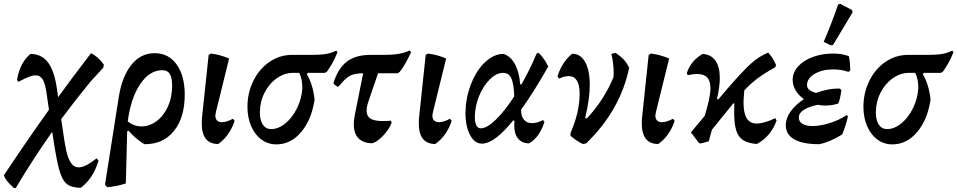

<svg xmlns="http://www.w3.org/2000/svg" viewBox="-60 -743 5006 1004"><path d="M413 -316Q332 -217 260 -120L268 -65Q278 6 286.5 45Q295 84 310.5 108Q326 132 352 132Q386 132 445 85L455 97Q441 144 419 178Q397 212 363 239Q315 239 290 219.5Q265 200 249.5 144Q234 88 216 -35L213 -54Q109 94 22 241L11 239Q-11 218 -22 205Q-33 192 -40 174Q81 -8 196 -169L184 -252Q177 -304 164 -326.5Q151 -349 126 -349Q97 -349 37 -315L29 -324Q43 -414 99 -461Q158 -461 191.5 -416Q225 -371 238 -276L244 -235Q316 -335 416 -465Q453 -447 483 -405L480 -389Z M906 -248Q906 -128 849.5 -58Q793 12 695 11Q645 -20 612 -60L605 -56L598 216Q554 231 501 236L489 223L561 -235Q578 -343 627 -404Q676 -465 749 -465Q821 -465 863.5 -406Q906 -347 906 -248ZM680 -82Q721 -82 758 -109Q795 -136 817.5 -184.5Q840 -233 840 -293Q840 -337 828 -356.5Q816 -376 789 -376Q722 -376 673 -303Q624 -230 608 -108Q641 -82 680 -82Z M995 -98Q995 -121 997 -134L1031 -456L1043 -463Q1092 -457 1138 -437L1070 -161Q1066 -143 1066 -138Q1066 -122 1075 -113Q1084 -104 1101 -104Q1124 -104 1158 -122L1167 -111Q1140 -31 1081 10Q995 10 995 -98Z M1705 -470Q1690 -434 1677.5 -412Q1665 -390 1650 -369L1639 -362H1550L1545 -354Q1577 -300 1585 -222Q1569 -116 1514.5 -52Q1460 12 1385 12Q1342 12 1307.5 -13Q1273 -38 1253.5 -83Q1234 -128 1234 -184Q1234 -258 1265 -320.5Q1296 -383 1349.5 -419.5Q1403 -456 1467 -456H1574Q1619 -456 1648.5 -461.5Q1678 -467 1698 -479ZM1505 -362H1473Q1427 -362 1387 -333.5Q1347 -305 1323 -257.5Q1299 -210 1299 -155Q1299 -114 1314.5 -91Q1330 -68 1358 -68Q1396 -68 1433 -98.5Q1470 -129 1494 -179Q1518 -229 1521 -282Q1521 -330 1505 -362Z M2090 -470Q2072 -433 2059.5 -411Q2047 -389 2031 -368L2020 -360H1917L1866 -211Q1857 -184 1857 -164Q1857 -136 1877 -123Q1897 -110 1941 -110Q1968 -110 1984 -112L1988 -101Q1976 -68 1943.5 -33.5Q1911 1 1885 6Q1838 5 1814 -20.5Q1790 -46 1790 -93Q1790 -112 1795 -140L1839 -360Q1791 -359 1767.5 -345.5Q1744 -332 1710 -290H1704L1686 -303L1684 -310Q1708 -386 1754 -421Q1800 -456 1877 -456H1952Q2036 -456 2082 -479Z M2130 -98Q2130 -121 2132 -134L2166 -456L2178 -463Q2227 -457 2273 -437L2205 -161Q2201 -143 2201 -138Q2201 -122 2210 -113Q2219 -104 2236 -104Q2259 -104 2293 -122L2302 -111Q2275 -31 2216 10Q2130 10 2130 -98Z M2722 -99Q2748 -99 2780 -115L2787 -106Q2762 -25 2706 7Q2669 6 2649 -18.5Q2629 -43 2629 -87Q2629 -102 2630 -110L2624 -114Q2526 8 2460 8Q2422 8 2398 -37Q2374 -82 2374 -152Q2374 -165 2376 -193Q2384 -265 2413 -327Q2442 -389 2484.5 -425Q2527 -461 2572 -461Q2609 -451 2632.5 -408Q2656 -365 2660 -302H2667Q2712 -381 2746 -463L2757 -467Q2786 -438 2807 -395Q2727 -255 2665 -170Q2664 -136 2679.5 -117.5Q2695 -99 2722 -99ZM2629 -239Q2627 -305 2614 -333.5Q2601 -362 2571 -362Q2536 -362 2501.5 -328Q2467 -294 2445 -240Q2423 -186 2423 -130Q2423 -102 2431 -87Q2439 -72 2454 -72Q2486 -72 2532.5 -117Q2579 -162 2629 -239Z M3230 -389Q3184 -166 3005 7L2988 10Q2957 -4 2923 -33L2924 -49Q2971 -157 2971 -253Q2971 -299 2956.5 -322Q2942 -345 2914 -345Q2891 -345 2864 -332L2855 -343Q2878 -418 2932 -462Q2976 -462 3000 -418.5Q3024 -375 3024 -300Q3024 -225 3000 -127L3008 -123Q3097 -217 3148 -339Q3149 -346 3149 -363Q3149 -410 3137 -461L3159 -467Q3188 -447 3203.5 -429.5Q3219 -412 3230 -389Z M3296 -98Q3296 -121 3298 -134L3332 -456L3344 -463Q3393 -457 3439 -437L3371 -161Q3367 -143 3367 -138Q3367 -122 3376 -113Q3385 -104 3402 -104Q3425 -104 3459 -122L3468 -111Q3441 -31 3382 10Q3296 10 3296 -98Z M4001 -113Q3972 -31 3898 10Q3851 6 3826 -10Q3801 -26 3790 -60.5Q3779 -95 3779 -159Q3779 -186 3780 -201L3775 -203L3663 -65L3646 -4L3605 7L3595 5L3553 -51L3625 -137Q3655 -234 3655 -281Q3655 -320 3638 -338Q3621 -356 3585 -356Q3564 -356 3537 -350L3531 -360Q3553 -426 3614 -461Q3658 -458 3681 -426Q3704 -394 3704 -335Q3704 -288 3689 -225L3696 -223L3747 -283Q3826 -374 3868 -411.5Q3910 -449 3957 -468Q3980 -444 3998 -404L3994 -391Q3942 -363 3904 -335Q3866 -307 3832 -270Q3828 -224 3828 -207Q3828 -151 3845 -124Q3862 -97 3897 -97Q3935 -97 3994 -125Z M4160 -297Q4160 -270 4207 -257Q4271 -281 4331 -280L4340 -272Q4334 -228 4324 -202Q4292 -191 4257 -191Q4234 -191 4217 -195Q4171 -186 4144 -169Q4117 -152 4117 -129Q4117 -107 4136 -95.5Q4155 -84 4188 -84Q4229 -84 4277.5 -99Q4326 -114 4368 -141L4374 -136Q4366 -94 4344 -40Q4280 0 4224 11Q4137 11 4093 -14.5Q4049 -40 4049 -88Q4049 -125 4074.5 -160.5Q4100 -196 4144 -225Q4117 -243 4101 -269.5Q4085 -296 4085 -326Q4085 -365 4114 -396.5Q4143 -428 4191.5 -445.5Q4240 -463 4296 -463Q4344 -463 4379 -449Q4386 -414 4386 -374L4376 -367Q4343 -380 4296 -380Q4239 -380 4199.5 -356.5Q4160 -333 4160 -297ZM4296 -508 4284 -506 4247 -524Q4282 -603 4323 -720L4334 -723L4396 -690L4398 -678Z M4926 -470Q4911 -434 4898.5 -412Q4886 -390 4871 -369L4860 -362H4771L4766 -354Q4798 -300 4806 -222Q4790 -116 4735.5 -52Q4681 12 4606 12Q4563 12 4528.5 -13Q4494 -38 4474.5 -83Q4455 -128 4455 -184Q4455 -258 4486 -320.5Q4517 -383 4570.5 -419.5Q4624 -456 4688 -456H4795Q4840 -456 4869.5 -461.5Q4899 -467 4919 -479ZM4726 -362H4694Q4648 -362 4608 -333.5Q4568 -305 4544 -257.5Q4520 -210 4520 -155Q4520 -114 4535.5 -91Q4551 -68 4579 -68Q4617 -68 4654 -98.5Q4691 -129 4715 -179Q4739 -229 4742 -282Q4742 -330 4726 -362Z"/></svg>

Font: Alegreya Medium
Style: Italic
Weight: 500
Italic angle: -7°
Designer: Juan Pablo del Peral
Foundry: Huerta Tipografica
Version: Version 2.008; ttfautohint (v1.8)